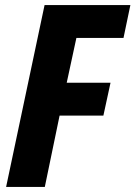

<svg xmlns="http://www.w3.org/2000/svg" viewBox="-20 -734 532 754"><path d="M4 0 155 -714H492L465 -585H280L242 -409H414L386 -280H214L156 0Z"/></svg>

Font: Noto Sans Condensed ExtraBold
Style: Italic
Weight: 800
Width: 3
Italic angle: -12°
Designer: Monotype Design Team
Foundry: Monotype Imaging Inc.
Version: Version 2.013; ttfautohint (v1.8.4.7-5d5b)